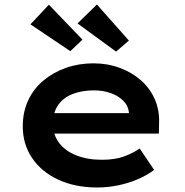

<svg xmlns="http://www.w3.org/2000/svg" viewBox="-20 -822 819 852"><path d="M412 10Q313 10 238 -25Q163 -60 122 -121.5Q81 -183 81 -261Q81 -325 105 -376.5Q129 -428 172.5 -464.5Q216 -501 273 -521Q330 -541 395 -541Q457 -541 511 -521Q565 -501 605 -466Q645 -431 666.5 -382.5Q688 -334 686 -277L685 -229H182L159 -320H568L552 -302V-324Q549 -353 527 -375Q505 -397 471 -409Q437 -421 397 -421Q344 -421 302.5 -405Q261 -389 238 -356Q215 -323 215 -272Q215 -225 241.5 -189Q268 -153 317.5 -133Q367 -113 432 -113Q491 -113 531 -128Q571 -143 600 -163L664 -68Q632 -44 591 -26.5Q550 -9 504 0.5Q458 10 412 10ZM495 -593 324 -718 410 -802 552 -642ZM292 -595 115 -714 197 -801 346 -646Z"/></svg>

Font: Lexend Giga SemiBold
Style: Regular
Weight: 600
Designer: Bonnie Shaver-Troup, Thomas Jockin
Foundry: Lexend
Version: Version 1.007